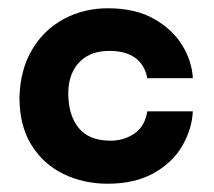

<svg xmlns="http://www.w3.org/2000/svg" viewBox="-20 -434 517 464"><path d="M240 10Q182 10 133.5 -13.5Q85 -37 56 -83.5Q27 -130 27 -199Q29 -266 57.5 -314Q86 -362 134 -388Q182 -414 241 -414Q307 -414 352 -388.5Q397 -363 420.5 -324.5Q444 -286 446 -245H336Q330 -277 307 -294Q284 -311 245 -311Q212 -311 190 -298Q168 -285 156.5 -262Q145 -239 145 -208Q145 -156 170 -125Q195 -94 247 -94Q279 -94 304.5 -111Q330 -128 336 -165H446Q444 -122 420.5 -81.5Q397 -41 351.5 -15.5Q306 10 240 10Z"/></svg>

Font: Darker Grotesque ExtraBold
Style: Regular
Weight: 800
Designer: Gabriel Lam
Foundry: TypeRant
Version: Version 1.000;gftools[0.9.28]